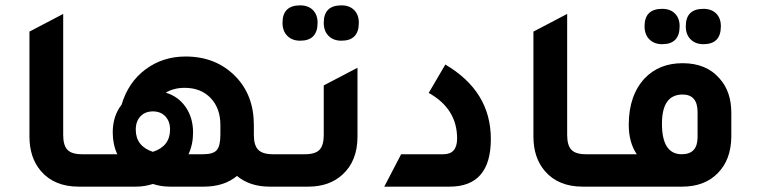

<svg xmlns="http://www.w3.org/2000/svg" viewBox="-20 -697 2831 717"><path d="M274 0Q183 0 133 -58Q90 -108 90 -187V-579L216 -645V-193Q216 -154 232 -137.5Q248 -121 286 -121H376V0Z M999 -121H1089V0H987Q913 0 865 -40Q817 0 741 0H615Q581 0 551 -10Q520 0 487 0H316V-121H418Q401 -158 401 -202Q401 -264 434 -306Q459 -390 523.5 -438Q588 -486 673 -486Q787 -486 860 -411Q928 -341 928 -230V-193Q928 -154 944.5 -137.5Q961 -121 999 -121ZM739 -121Q776 -121 789.5 -136.5Q803 -152 803 -194V-230Q803 -293 766.5 -331Q730 -369 670 -369Q629 -369 599 -351Q646 -337 673.5 -297Q701 -257 701 -202Q701 -158 684 -121ZM551 -130Q615 -151 615 -213Q615 -244 597.5 -262.5Q580 -281 551 -281Q522 -281 504.5 -262.5Q487 -244 487 -213Q487 -151 551 -130Z M1101 -545Q1071 -545 1053 -563Q1035 -581 1035 -612Q1035 -677 1101 -677Q1131 -677 1148.5 -659.5Q1166 -642 1166 -612Q1166 -545 1101 -545ZM1255 -545Q1225 -545 1207 -563Q1189 -581 1189 -612Q1189 -677 1255 -677Q1285 -677 1302.5 -659.5Q1320 -642 1320 -612Q1320 -545 1255 -545ZM1029 0V-121H1119Q1157 -121 1173 -137.5Q1189 -154 1189 -193V-378L1315 -444V-187Q1315 -96 1259 -45Q1210 0 1131 0Z M1415 0 1478 -121H1636Q1687 -121 1687 -180Q1687 -291 1581 -350L1643 -456Q1813 -356 1813 -178Q1813 0 1659 0Z M2156 0Q2065 0 2015 -58Q1972 -108 1972 -187V-579L2098 -645V-193Q2098 -154 2114 -137.5Q2130 -121 2168 -121H2258V0Z M2453 -532Q2423 -532 2405 -550Q2387 -568 2387 -599Q2387 -664 2453 -664Q2483 -664 2500.5 -646.5Q2518 -629 2518 -599Q2518 -532 2453 -532ZM2607 -532Q2577 -532 2559 -550Q2541 -568 2541 -599Q2541 -664 2607 -664Q2637 -664 2654.5 -646.5Q2672 -629 2672 -599Q2672 -532 2607 -532ZM2198 0V-121H2358Q2328 -165 2328 -231Q2328 -341 2388 -405Q2442 -461 2529 -461Q2618 -461 2667 -404Q2711 -355 2711 -276V-186Q2710 -100 2660 -50Q2611 0 2527 0ZM2585 -278Q2585 -344 2529 -344Q2452 -344 2452 -235Q2452 -121 2526 -121Q2585 -121 2585 -185Z"/></svg>

Font: Space Grotesk
Style: Bold
Weight: 700
Designer: Florian Karsten
Foundry: Florian Karsten
Version: Version 2.000